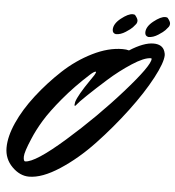

<svg xmlns="http://www.w3.org/2000/svg" viewBox="-140 -875 893 981"><g transform="rotate(5 306.5 -384.5)"><path d="M498 -635Q570 -681 620 -681Q666 -681 678 -646Q682 -634 682 -627Q682 -589 639 -508Q596 -427 525 -332.5Q454 -238 372 -151Q290 -64 201 -6Q112 52 45 52Q-2 52 -42 12Q-82 -28 -82 -85.5Q-82 -143 -50 -214.5Q-18 -286 38.5 -359Q95 -432 163 -495.5Q231 -559 311.5 -599Q392 -639 465 -639Q485 -639 498 -635ZM19 -24Q70 -24 218 -154Q366 -284 491.5 -425.5Q617 -567 617 -602Q617 -605 613 -605Q579 -605 517.5 -565Q456 -525 400 -475Q344 -425 303.5 -386Q263 -347 257 -338Q251 -329 247 -329Q245 -329 245 -334L247 -349Q258 -385 314 -466L333 -494Q340 -507 340 -509.5Q340 -512 338 -512Q330 -512 311 -495Q236 -427 178 -357.5Q120 -288 89.5 -237.5Q59 -187 40 -141Q10 -71 10 -47.5Q10 -24 19 -24ZM501 -821Q511 -821 514 -817Q528 -800 528 -789.5Q528 -779 522 -771.5Q516 -764 507.5 -754.5Q499 -745 473.5 -728.5Q448 -712 424 -712Q406 -715 406 -734Q406 -764 442 -792.5Q478 -821 501 -821ZM668 -821Q678 -821 681 -817Q695 -800 695 -789.5Q695 -779 689 -771.5Q683 -764 674.5 -754.5Q666 -745 640.5 -728.5Q615 -712 591 -712Q573 -715 573 -734Q573 -764 609 -792.5Q645 -821 668 -821Z"/></g></svg>

Font: Mr Dafoe
Style: Regular
Weight: 400
Designer: Alejandro Paul
Foundry: Alejandro Paul
Version: Version 1.000